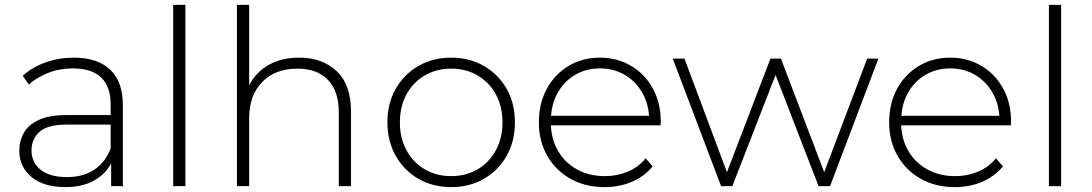

<svg xmlns="http://www.w3.org/2000/svg" viewBox="-20 -762 4469 786"><path d="M435 0V-93Q411 -48 363.5 -22Q316 4 247 4Q159 4 109 -37.5Q59 -79 59 -145Q59 -185 77.5 -218Q96 -251 138.5 -271Q181 -291 254 -291H433V-333Q433 -482 278 -482Q224 -482 177 -463.5Q130 -445 98 -416L73 -452Q112 -487 166.5 -506.5Q221 -526 282 -526Q379 -526 431 -477Q483 -428 483 -331V0ZM433 -154V-252H255Q174 -252 141.5 -222Q109 -192 109 -147Q109 -96 147 -66.5Q185 -37 254 -37Q320 -37 365.5 -67Q411 -97 433 -154Z M689 0V-742H739V0Z M950 0V-742H1000V-413Q1027 -466 1079.5 -496Q1132 -526 1205 -526Q1300 -526 1358.5 -470.5Q1417 -415 1417 -305V0H1367V-301Q1367 -389 1322.5 -435Q1278 -481 1198 -481Q1106 -481 1053 -426Q1000 -371 1000 -278V0Z M1827 4Q1752 4 1693 -30Q1634 -64 1600 -124Q1566 -184 1566 -261Q1566 -339 1600 -398.5Q1634 -458 1693 -492Q1752 -526 1827 -526Q1902 -526 1961 -492Q2020 -458 2054 -398.5Q2088 -339 2088 -261Q2088 -184 2054 -124Q2020 -64 1961 -30Q1902 4 1827 4ZM1827 -41Q1887 -41 1934.5 -68.5Q1982 -96 2009.5 -146Q2037 -196 2037 -261Q2037 -327 2009.5 -376.5Q1982 -426 1934.5 -453.5Q1887 -481 1827 -481Q1767 -481 1719.5 -453.5Q1672 -426 1644.5 -376.5Q1617 -327 1617 -261Q1617 -196 1644.5 -146Q1672 -96 1719.5 -68.5Q1767 -41 1827 -41Z M2455 4Q2376 4 2315.5 -30Q2255 -64 2220.5 -124Q2186 -184 2186 -261Q2186 -339 2218.5 -398.5Q2251 -458 2307.5 -492Q2364 -526 2436 -526Q2507 -526 2563.5 -492.5Q2620 -459 2652.5 -400Q2685 -341 2685 -263Q2685 -260 2684.5 -256Q2684 -252 2684 -249H2235Q2238 -187 2267 -140Q2296 -93 2345 -67Q2394 -41 2456 -41Q2506 -41 2549.5 -59Q2593 -77 2623 -114L2652 -81Q2617 -39 2566 -17.5Q2515 4 2455 4ZM2236 -288H2637Q2633 -344 2606 -388Q2579 -432 2535 -457Q2491 -482 2436 -482Q2381 -482 2337 -457Q2293 -432 2266.5 -388Q2240 -344 2236 -288Z M2932 0 2734 -522H2782L2956 -57L3134 -522H3177L3354 -57L3530 -522H3576L3378 0H3331L3155 -455L2978 0Z M3889 4Q3810 4 3749.5 -30Q3689 -64 3654.5 -124Q3620 -184 3620 -261Q3620 -339 3652.5 -398.5Q3685 -458 3741.5 -492Q3798 -526 3870 -526Q3941 -526 3997.5 -492.5Q4054 -459 4086.5 -400Q4119 -341 4119 -263Q4119 -260 4118.5 -256Q4118 -252 4118 -249H3669Q3672 -187 3701 -140Q3730 -93 3779 -67Q3828 -41 3890 -41Q3940 -41 3983.5 -59Q4027 -77 4057 -114L4086 -81Q4051 -39 4000 -17.5Q3949 4 3889 4ZM3670 -288H4071Q4067 -344 4040 -388Q4013 -432 3969 -457Q3925 -482 3870 -482Q3815 -482 3771 -457Q3727 -432 3700.5 -388Q3674 -344 3670 -288Z M4274 0V-742H4324V0Z"/></svg>

Font: Montserrat Light
Style: Regular
Weight: 300
Designer: Julieta Ulanovsky
Foundry: Julieta Ulanovsky
Version: Version 9.000; ttfautohint (v1.8.4.7-5d5b)